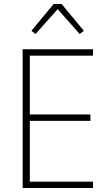

<svg xmlns="http://www.w3.org/2000/svg" viewBox="-20 -946 551 966"><path d="M94 0V-698H448V-666H130V-370H435V-338H130V-32H448V0ZM290 -926 402 -791 381 -775 270 -900 159 -775 138 -791 250 -926Z"/></svg>

Font: IBM Plex Sans Cond ExtLt
Style: Regular
Weight: 200
Width: 3
Designer: Mike Abbink, Paul van der Laan, Pieter van Rosmalen
Foundry: Bold Monday
Version: Version 1.3